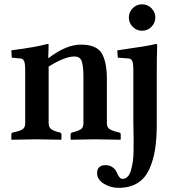

<svg xmlns="http://www.w3.org/2000/svg" viewBox="-20 -653 794 900"><path d="M714.8 -321.3V-69.8Q714.8 -2.4 706.8 48.1Q698.7 98.6 679.4 140.9Q660.2 183.1 624.3 205.3Q588.4 227.5 536.1 227.5Q498 227.5 466.6 208Q435.1 188.5 435.1 158.2Q435.1 139.2 445.8 130.1Q456.5 121.1 472.7 121.1Q494.1 121.1 507.8 131.1Q521.5 141.1 526.4 153.3Q531.2 165.5 538.3 175.5Q545.4 185.5 554.2 185.5Q567.9 185.5 577.9 175.5Q587.9 165.5 593.5 146.5Q599.1 127.4 602.3 106.7Q605.5 85.9 606 57.6Q606.4 29.3 606.4 8.3Q606.4 -12.7 605.7 -40.5Q605 -68.4 605 -80.1V-320.8Q605 -356 600.1 -366.9Q595.2 -377.9 583 -378.9L532.2 -382.8L529.8 -417Q679.7 -438 710 -446.8Q716.8 -446.8 716.8 -442.9Q714.8 -371.1 714.8 -321.3ZM602.1 -527.3Q584 -545.9 584 -571Q584 -596.2 602.1 -614.5Q620.1 -632.8 646 -632.8Q671.9 -632.8 689.9 -614.5Q708 -596.2 708 -571Q708 -545.9 689.9 -527.3Q671.9 -508.8 646 -508.8Q620.1 -508.8 602.1 -527.3ZM208 -380.9Q290 -443.8 358.9 -443.8Q433.1 -443.8 457 -402.8Q481 -361.8 481 -283.2V-76.2Q481 -57.1 491.9 -49.1Q502.9 -41 529.8 -34.2L538.1 -32.2Q545.9 -30.3 545.9 -22.9V0L543.9 2Q463.9 0 424.8 0L313 2L311 0V-22.9Q311 -29.8 318.8 -32.2L323.2 -33.2Q349.1 -40 360.1 -48.1Q371.1 -56.2 371.1 -76.2V-290Q371.1 -344.2 363 -366.2Q355 -388.2 329.1 -388.2Q283.2 -388.2 208 -340.8V-76.2Q208 -57.1 219.5 -48.1Q231 -39.1 255.9 -33.2L259.8 -32.2Q267.6 -30.3 268.1 -22.9V0L266.1 2Q189.9 0 150.9 0L35.2 2L33.2 0V-22.9Q33.2 -29.8 41 -32.2L49.8 -34.2Q76.7 -40 87.4 -48.1Q98.1 -56.2 98.1 -76.2V-320.8Q98.1 -356 93 -366.9Q87.9 -377.9 76.2 -378.9L35.2 -382.8L33.2 -417Q155.3 -433.1 201.2 -446.8Q208 -446.8 208 -443.8L206.1 -380.9Z"/></svg>

Font: Linux Libertine
Style: Semibold
Weight: 600
Designer: Philipp H. Poll
Foundry: Philipp H. Poll
Version: Version 5.1.2 ; ttfautohint (v0.9)